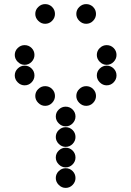

<svg xmlns="http://www.w3.org/2000/svg" viewBox="-20 -918 640 936"><path d="M52 -650Q52 -631 66.5 -616.5Q81 -602 100 -602Q120 -602 134 -616.5Q148 -631 148 -650Q148 -670 134 -684Q120 -698 100 -698Q81 -698 66.5 -684Q52 -670 52 -650ZM452 -650Q452 -631 466.5 -616.5Q481 -602 500 -602Q520 -602 534 -616.5Q548 -631 548 -650Q548 -670 534 -684Q520 -698 500 -698Q481 -698 466.5 -684Q452 -670 452 -650ZM52 -550Q52 -531 66.5 -516.5Q81 -502 100 -502Q120 -502 134 -516.5Q148 -531 148 -550Q148 -570 134 -584Q120 -598 100 -598Q81 -598 66.5 -584Q52 -570 52 -550ZM452 -550Q452 -531 466.5 -516.5Q481 -502 500 -502Q520 -502 534 -516.5Q548 -531 548 -550Q548 -570 534 -584Q520 -598 500 -598Q481 -598 466.5 -584Q452 -570 452 -550ZM152 -450Q152 -431 166.5 -416.5Q181 -402 200 -402Q220 -402 234 -416.5Q248 -431 248 -450Q248 -470 234 -484Q220 -498 200 -498Q181 -498 166.5 -484Q152 -470 152 -450ZM352 -450Q352 -431 366.5 -416.5Q381 -402 400 -402Q420 -402 434 -416.5Q448 -431 448 -450Q448 -470 434 -484Q420 -498 400 -498Q381 -498 366.5 -484Q352 -470 352 -450ZM252 -350Q252 -331 266.5 -316.5Q281 -302 300 -302Q320 -302 334 -316.5Q348 -331 348 -350Q348 -370 334 -384Q320 -398 300 -398Q281 -398 266.5 -384Q252 -370 252 -350ZM252 -250Q252 -231 266.5 -216.5Q281 -202 300 -202Q320 -202 334 -216.5Q348 -231 348 -250Q348 -270 334 -284Q320 -298 300 -298Q281 -298 266.5 -284Q252 -270 252 -250ZM252 -150Q252 -131 266.5 -116.5Q281 -102 300 -102Q320 -102 334 -116.5Q348 -131 348 -150Q348 -170 334 -184Q320 -198 300 -198Q281 -198 266.5 -184Q252 -170 252 -150ZM252 -50Q252 -31 266.5 -16.5Q281 -2 300 -2Q320 -2 334 -16.5Q348 -31 348 -50Q348 -70 334 -84Q320 -98 300 -98Q281 -98 266.5 -84Q252 -70 252 -50ZM152 -850Q152 -831 166.5 -816.5Q181 -802 200 -802Q220 -802 234 -816.5Q248 -831 248 -850Q248 -870 234 -884Q220 -898 200 -898Q181 -898 166.5 -884Q152 -870 152 -850ZM352 -850Q352 -831 366.5 -816.5Q381 -802 400 -802Q420 -802 434 -816.5Q448 -831 448 -850Q448 -870 434 -884Q420 -898 400 -898Q381 -898 366.5 -884Q352 -870 352 -850Z"/></svg>

Font: Matrix Sans Print
Style: Regular
Weight: 400
Designer: Brad Neil
Version: Version 1.100